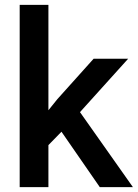

<svg xmlns="http://www.w3.org/2000/svg" viewBox="-20 -770 567 790"><path d="M526.9 0 309.1 -308.6 507.3 -528.3H365.2L215.8 -361.8L179.2 -316.4V-750H61V0H179.2V-172.9L232.9 -228L390.6 0Z"/></svg>

Font: Vazirmatn Medium
Style: Regular
Weight: 500
Designer: Saber Rastikerdar
Foundry: Saber Rastikerdar
Version: Version 33.003